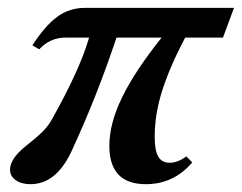

<svg xmlns="http://www.w3.org/2000/svg" viewBox="-20 -455 612 486"><path d="M57.1 11.2Q34.2 11.2 19.8 1Q5.4 -9.3 5.4 -25.4Q5.4 -53.2 44.4 -84.5Q74.7 -108.4 89.1 -123Q103.5 -137.7 113.8 -157.2Q182.6 -280.3 205.6 -359.9H146Q106.9 -359.9 79.1 -330.1L62 -340.3Q94.2 -390.1 125 -412.6Q155.8 -435.1 195.3 -435.1H572.3L544.4 -359.9H448.7Q410.6 -287.6 391.1 -227.3Q371.6 -167 371.6 -108.9Q371.6 -74.2 380.6 -58.6Q389.6 -43 409.2 -43Q429.7 -43 451.7 -59.1L466.8 -43.9Q419.4 11.2 349.1 11.2Q256.8 11.2 256.8 -85.9Q256.8 -143.1 289.6 -209.7Q322.3 -276.4 389.2 -359.9H274.9Q224.1 -207.5 159.7 -69.3Q121.1 11.2 57.1 11.2Z"/></svg>

Font: Elstob
Style: Bold Italic
Weight: 700
Italic angle: -20°
Designer: Peter S. Baker
Version: Version 1.015